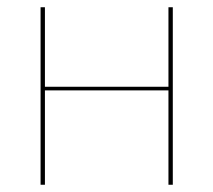

<svg xmlns="http://www.w3.org/2000/svg" viewBox="-20 -510 589 530"><path d="M457 -490V0H445V-260.5H104V0H92V-490H104V-270.5H445V-490Z"/></svg>

Font: Lato Hairline
Style: Regular
Weight: 100
Designer: Lukasz Dziedzic
Foundry: tyPoland Lukasz Dziedzic
Version: Version 2.007; 2014-02-27